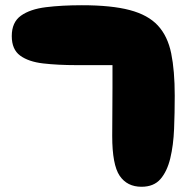

<svg xmlns="http://www.w3.org/2000/svg" viewBox="-20 -717 713 734"><path d="M521 -3Q466 -3 437.5 -45Q409 -87 409 -197Q409 -237 409.5 -284.5Q410 -332 410 -380.5Q410 -429 410 -468H273Q201 -468 145 -474.5Q89 -481 57 -504.5Q25 -528 25 -579Q25 -632 60 -657Q95 -682 155.5 -689.5Q216 -697 293 -697Q406 -697 476 -678.5Q546 -660 583.5 -619.5Q621 -579 634.5 -513Q648 -447 648 -351Q648 -286 645.5 -224Q643 -162 631 -112Q619 -62 593.5 -32.5Q568 -3 521 -3Z"/></svg>

Font: Cherry Bomb One
Style: Regular
Weight: 400
Designer: satsuyako
Foundry: satsuyako
Version: Version 4.100; ttfautohint (v1.8.3)